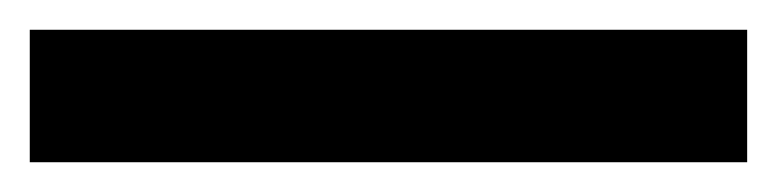

<svg xmlns="http://www.w3.org/2000/svg" viewBox="-21 16 522 129"><path d="M-1 36H481V125H-1Z"/></svg>

Font: Cabin Condensed Medium
Style: Regular
Weight: 500
Width: 3
Version: Version 2.001